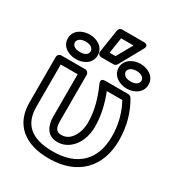

<svg xmlns="http://www.w3.org/2000/svg" viewBox="-211 -1012 1092 1181"><g transform="rotate(30 335.5 -421.5)"><path d="M314 -15C158 -15 89 -80 89 -204V-503H209V-203C209 -150 228 -79 308 -79C366 -79 403 -113 425 -144C449 -179 463 -226 463 -276C463 -361 442 -436 416 -503H526C560 -441 583 -367 583 -276C583 -111 488 -15 314 -15ZM633 -276C633 -382 605 -470 562 -541C558 -547 549 -553 540 -553H378C335 -553 355 -518 355 -518C387 -445 413 -366 413 -276C413 -236 401 -198 384 -173C368 -149 345 -129 308 -129C270 -129 259 -153 259 -203V-528C259 -539 249 -553 234 -553H64C53 -553 39 -543 39 -528V-204C39 -51 140 35 314 35C519 35 633 -90 633 -276ZM330 -828H418L355 -716H313ZM309 -878C297 -878 286 -869 284 -857L259 -695C255 -672 274 -666 284 -666H370C378 -666 387 -671 392 -679L482 -841C505 -882 460 -878 460 -878ZM153 -628C113 -628 96 -646 96 -665C96 -683 114 -702 153 -702C191 -702 208 -683 208 -665C208 -646 192 -628 153 -628ZM153 -578C206 -578 258 -608 258 -665C258 -721 206 -752 153 -752C100 -752 46 -722 46 -665C46 -607 99 -578 153 -578ZM513 -627C475 -627 457 -646 457 -665C457 -683 476 -702 513 -702C552 -702 569 -683 569 -665C569 -646 552 -627 513 -627ZM513 -577C567 -577 619 -608 619 -665C619 -722 566 -752 513 -752C461 -752 407 -721 407 -665C407 -609 460 -577 513 -577Z"/></g></svg>

Font: Asimov
Style: XWidOu
Weight: 500
Designer: Google
Version: Version 2.000980; 2014